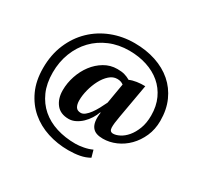

<svg xmlns="http://www.w3.org/2000/svg" viewBox="-179 -946 1422 1359"><g transform="rotate(30 532.0 -266.0)"><path d="M647 -465Q671 -476 704.5 -481Q738 -486 772 -485L723 -207Q711 -143 712.5 -111.5Q714 -80 742 -80Q765 -80 794.5 -95Q824 -110 850 -140.5Q876 -171 894 -217.5Q912 -264 912 -326Q912 -402 884.5 -462Q857 -522 808.5 -563Q760 -604 693.5 -625.5Q627 -647 550 -647Q463 -647 390.5 -616.5Q318 -586 266 -532Q214 -478 185 -403.5Q156 -329 156 -242Q156 -153 185.5 -86.5Q215 -20 267 25Q319 70 390.5 92.5Q462 115 546 115Q575 115 612 108Q649 101 679 87L695 144Q660 164 618 172Q576 180 525 180Q436 180 355.5 154Q275 128 214 76Q153 24 117 -54Q81 -132 81 -236Q81 -345 118.5 -433Q156 -521 220.5 -583Q285 -645 371 -678.5Q457 -712 555 -712Q650 -712 729.5 -685.5Q809 -659 866 -609.5Q923 -560 955 -488.5Q987 -417 987 -326Q987 -256 961.5 -198.5Q936 -141 895 -99.5Q854 -58 802 -35.5Q750 -13 697 -13Q667 -13 645 -20.5Q623 -28 609 -46Q595 -64 590.5 -93Q586 -122 592 -165H588Q579 -138 561.5 -110.5Q544 -83 521.5 -61.5Q499 -40 472 -26.5Q445 -13 417 -13Q349 -13 314.5 -57Q280 -101 280 -169Q280 -228 299.5 -286Q319 -344 353.5 -389.5Q388 -435 436 -463.5Q484 -492 541 -492Q576 -492 599.5 -485.5Q623 -479 647 -465ZM627 -415Q616 -423 604 -427Q592 -431 575 -431Q541 -431 512 -405Q483 -379 462 -339Q441 -299 429 -252.5Q417 -206 417 -166Q417 -132 429 -112.5Q441 -93 470 -93Q487 -93 504.5 -107Q522 -121 538.5 -143.5Q555 -166 570.5 -194.5Q586 -223 599 -251Z"/></g></svg>

Font: PT Serif
Style: Bold
Weight: 700
Designer: A.Korolkova, O.Umpeleva, V.Yefimov
Foundry: ParaType Ltd
Version: Version 1.000W OFL; ttfautohint (v1.6)